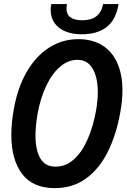

<svg xmlns="http://www.w3.org/2000/svg" viewBox="-20 -932 640 966"><path d="M37 -253.5Q37 -312 49.5 -383Q68.5 -490.5 114.2 -570Q160 -649.5 226.8 -692.2Q293.5 -735 374 -735Q444.5 -735 494.2 -704.2Q544 -673.5 570 -615.5Q596 -557.5 596 -476.5Q596 -426.5 585.5 -368.5Q565.5 -255.5 523 -169.5Q480.5 -83.5 413.5 -34.5Q346.5 14.5 256 14.5Q145 14.5 91 -57.2Q37 -129 37 -253.5ZM463.5 -377Q472 -427 472 -468Q472 -542.5 446 -586.8Q420 -631 370 -631Q323 -631 282.5 -596.5Q242 -562 212.8 -500.5Q183.5 -439 169 -359.5Q158.5 -296.5 158.5 -250Q158.5 -177 182.8 -135.2Q207 -93.5 259.5 -93.5Q311.5 -93.5 352.5 -130.8Q393.5 -168 421.2 -232Q449 -296 463.5 -377ZM235 -881.5Q235 -896 238 -911.5H317Q314.5 -898 314.5 -889.5Q314.5 -830 394 -830Q484 -830 498.5 -911.5H576.5Q564 -833.5 517.2 -796.5Q470.5 -759.5 390 -759.5Q344 -759.5 309 -774Q274 -788.5 254.5 -816Q235 -843.5 235 -881.5Z"/></svg>

Font: JuliaMono SemiBold
Style: Italic
Weight: 600
Italic angle: -9°
Monospace: yes
Designer: cormullion
Foundry: corm
Version: Version 0.056; ttfautohint (v1.8.4)